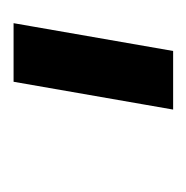

<svg xmlns="http://www.w3.org/2000/svg" viewBox="-16 -700 281 290"><g transform="rotate(-90 125.0 -554.5)"><path d="M105 -434H189L231 -675H147ZM112.5 -434H193.5L235.5 -675H154.5Z"/></g></svg>

Font: Anybody UltraCondensed Thin SemiBold
Style: Italic
Weight: 600
Italic angle: -10°
Version: Version 1.111